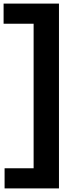

<svg xmlns="http://www.w3.org/2000/svg" viewBox="-35 -828 442 1068"><path d="M-9.5 220V108H152V-696H-15V-808H293V220Z"/></svg>

Font: Encode Sans Expanded SemiBold
Style: Regular
Weight: 600
Width: 7
Designer: Multiple Designers
Foundry: Impallari Type
Version: Version 2.000